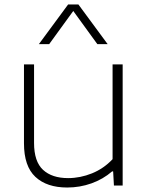

<svg xmlns="http://www.w3.org/2000/svg" viewBox="-20 -828 663 857"><path d="M87 -188.5V-540.5H132V-190Q132 -107 172 -70Q212 -33 284 -33Q338 -33 390.5 -54.2Q443 -75.5 482.5 -117.5V-540.5H527.5V0H488.5L485 -63H480.5Q440 -28 388.2 -9.5Q336.5 9 280 9Q189 9 138 -38.5Q87 -86 87 -188.5ZM460.5 -631H414.5L307 -779L199.5 -631H153.5L284 -808H330Z"/></svg>

Font: Encode Sans Expanded ExtraLight
Style: Regular
Weight: 275
Width: 7
Designer: Multiple Designers
Foundry: Impallari Type
Version: Version 2.000